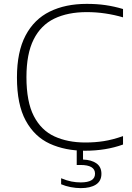

<svg xmlns="http://www.w3.org/2000/svg" viewBox="-20 -769 682 991"><path d="M419 9Q316.5 9 237.2 -27.2Q158 -63.5 112.8 -146.5Q67.5 -229.5 67.5 -369Q67.5 -501.5 111.8 -585.5Q156 -669.5 236.8 -709.2Q317.5 -749 427.5 -749Q480.5 -749 525 -742.5Q569.5 -736 615 -722.5V-679.5Q570.5 -692.5 523.5 -699.5Q476.5 -706.5 428 -706.5Q330 -706.5 260.2 -672.8Q190.5 -639 153.5 -565Q116.5 -491 116.5 -371Q116.5 -244 154.5 -170.2Q192.5 -96.5 261 -65Q329.5 -33.5 420.5 -33.5Q470 -33.5 515.2 -40.5Q560.5 -47.5 615 -66.5V-23Q526.5 9 419 9ZM397 202Q372 202 344.8 196.8Q317.5 191.5 295.5 182V151Q324.5 163 348.5 167.8Q372.5 172.5 396.5 172.5Q470.5 172.5 470.5 127.5Q470.5 82.5 395.5 82.5H376V-10H408.5V54.5Q452 56 477.8 74.2Q503.5 92.5 503.5 128Q503.5 165.5 475 183.8Q446.5 202 397 202Z"/></svg>

Font: Encode Sans Exp XLt
Style: Regular
Weight: 200
Width: 7
Designer: Multiple Designers
Foundry: Impallari Type
Version: Version 3.002; ttfautohint (v1.8.3) -l 8 -r 50 -G 200 -x 14 